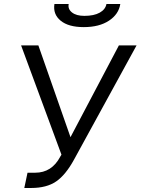

<svg xmlns="http://www.w3.org/2000/svg" viewBox="-20 -936 700 956"><path d="M397 -801Q321 -801 282 -833Q243 -865 251 -916H322Q317 -891 338.5 -874Q360 -857 400 -857Q448 -857 476.5 -873Q505 -889 510 -916H579Q571 -865 522.5 -833Q474 -801 397 -801ZM101 0 117 -76H155Q238 -76 280 -156L286 -166L85 -710H171L331 -253L572 -710H660L349 -142Q307 -65 259.5 -32.5Q212 0 135 0Z"/></svg>

Font: Raleway-v4020 Medium
Style: Italic
Weight: 500
Italic angle: -12°
Designer: Matt McInerney, Pablo Impallari, Rodrigo Fuenzalida
Foundry: Matt McInerney, Pablo Impallari, Rodrigo Fuenzalida
Version: Version 4.020;PS 004.020;hotconv 1.0.88;makeotf.lib2.5.64775